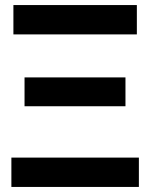

<svg xmlns="http://www.w3.org/2000/svg" viewBox="-20 -726 594 759"><path d="M476 -306H77V-420H476ZM529 13H25V-103H529ZM33 -706H521V-590H33Z"/></svg>

Font: Repo
Style: DemiBold
Weight: 600
Designer: Stefan Peev
Foundry: Context Ltd
Version: Version 001.000